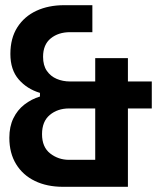

<svg xmlns="http://www.w3.org/2000/svg" viewBox="-20 -720 607 740"><path d="M223 0Q161 0 114.5 -22.5Q68 -45 42 -87.5Q16 -130 16 -189Q16 -232 31.5 -264Q47 -296 74 -317Q101 -338 134 -348V-362Q84 -377 52 -414Q20 -451 20 -512Q20 -573 47 -615Q74 -657 120.5 -678.5Q167 -700 227 -700H336V-596H250Q205 -596 175.5 -572Q146 -548 146 -501Q146 -468 160.5 -447Q175 -426 198.5 -416Q222 -406 250 -406H347V-496H473V-406H565V-302H473V0ZM347 -104V-302H246Q202 -302 172 -277Q142 -252 142 -203Q142 -153 173.5 -128.5Q205 -104 246 -104Z"/></svg>

Font: Space Grotesk Frontify
Style: Bold
Weight: 700
Designer: Florian Karsten
Version: Version 2.000